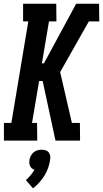

<svg xmlns="http://www.w3.org/2000/svg" viewBox="-20 -755 553 1031"><path d="M1 0V-95H41L132 -640H104V-735H282L283 -640H243L205 -415H216L389 -735H512L513 -640H457L303 -368L366 -95H409L410 0H278L209 -320H190L152 -95H179L180 0ZM157 256 119 212Q132 201 144 186.5Q156 172 165 157Q157 154 151 149Q145 144 141.5 136.5Q138 129 137.5 121Q137 113 138 104Q140 93 145.5 82Q151 71 160.5 63Q170 55 181 52Q192 49 204 49Q215 49 225 52Q235 55 241.5 63Q248 71 249.5 82Q251 93 249 104Q246 125 238.5 146.5Q231 168 219 187.5Q207 207 191.5 224.5Q176 242 157 256Z"/></svg>

Font: Iosevka QP
Style: Bold Italic
Weight: 700
Italic angle: -9°
Designer: Belleve Invis
Foundry: Belleve Invis
Version: Version 20.0.0; ttfautohint (v1.8.4)